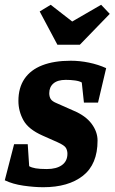

<svg xmlns="http://www.w3.org/2000/svg" viewBox="-28 -773 479 803"><path d="M153 10Q115 10 70 3.5Q25 -3 -8 -19L31 -170H88L94 -78Q104 -72 121 -69Q138 -66 168 -66Q208 -66 231 -82.5Q254 -99 254 -130Q254 -143 248 -154Q242 -165 213 -178L150 -206Q91 -232 70 -270Q49 -308 49 -351Q49 -406 74.5 -443.5Q100 -481 149 -500Q198 -519 268 -519Q306 -519 344.5 -511Q383 -503 416 -488L382 -344H323L314 -428Q304 -434 285.5 -436.5Q267 -439 247 -439Q213 -439 195.5 -424Q178 -409 178 -383Q178 -369 184 -359Q190 -349 210 -341L280 -310Q330 -289 355 -255.5Q380 -222 380 -185Q380 -86 319 -38Q258 10 153 10ZM212 -586 138 -725 184 -753 274 -683 395 -753 431 -715 306 -586Z"/></svg>

Font: Manuale ExtraBold
Style: Italic
Weight: 800
Italic angle: -11°
Designer: Eduardo Tunni / Pablo Cosgaya
Foundry: Eduardo Tunni / Pablo Cosgaya
Version: Version 1.002